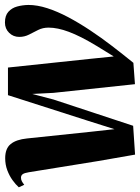

<svg xmlns="http://www.w3.org/2000/svg" viewBox="86 -658 580 796"><g transform="rotate(-90 376.0 -260.0)"><path d="M133 10 106.5 -142 60 -430Q57 -449 51.8 -456Q46.5 -463 37.5 -463Q29.5 -463 22.8 -459.5Q16 -456 8 -449.5L-2.5 -472Q9 -485 27 -498Q45 -511 68.2 -519.8Q91.5 -528.5 118 -528.5Q158.5 -528.5 177 -505.5Q195.5 -482.5 200 -438L227.5 -175.5L238.5 -75.5L272.5 -183L379.5 -517H494L530 -176.5L540 -78.5L584 -150Q604.5 -184 618.8 -212.2Q633 -240.5 642 -264.5Q651 -288.5 655.2 -309.2Q659.5 -330 659.5 -348.5Q659.5 -372.5 649.8 -391.8Q640 -411 630.5 -429.8Q621 -448.5 621 -470Q621 -495 638 -512.2Q655 -529.5 680.5 -529.5Q709.5 -529.5 725.2 -515.2Q741 -501 747 -479Q753 -457 753.5 -432.5Q753.5 -395.5 740 -353.8Q726.5 -312 702.8 -267.2Q679 -222.5 648.5 -176.5Q618 -130.5 583.2 -85.2Q548.5 -40 513.5 3L425 9.5L389 -328.5L384.5 -416.5L361.5 -328.5L252.5 2Z"/></g></svg>

Font: Merriweather 120pt
Style: Bold Italic
Weight: 700
Italic angle: -7.8°
Version: Version 2.101